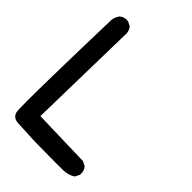

<svg xmlns="http://www.w3.org/2000/svg" viewBox="-213 -829 926 926"><g transform="rotate(45 250.0 -366.0)"><path d="M196.8 -2Q105 -6.8 77.6 -7.8Q43.5 -9.3 34.7 -37.6Q33.2 -42.5 32.5 -62.7Q31.7 -83 31.7 -121.8Q31.7 -160.6 32.5 -210Q33.2 -259.3 34.7 -333.5Q36.1 -407.7 38.1 -487.3Q40 -566.9 43 -676.3V-676.8Q45.4 -699.2 58.6 -716.8L59.1 -717.8L60.1 -718.3Q76.7 -732.9 102.5 -730.5H104.5L106 -729.5L125.5 -719.7L127.4 -718.8L128.9 -716.8Q144.5 -696.3 140.6 -668.9L128.9 -107.9L425.3 -99.6H427.2L429.2 -98.6L448.7 -88.9L450.7 -87.9L451.7 -86.4Q466.3 -69.8 463.9 -43.9V-42L462.9 -40.5L453.1 -21L451.7 -18.6L449.2 -17.1Q423.8 -2 393.1 -1Q364.3 0 196.8 -2Z"/></g></svg>

Font: NaikaiFont
Style: Bold
Weight: 700
Version: Version 1.89